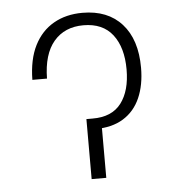

<svg xmlns="http://www.w3.org/2000/svg" viewBox="-45 -595 589 638"><g transform="rotate(-5 249.5 -276.5)"><path d="M67.9 -345.7Q68.8 -414.1 92 -460Q115.2 -505.9 156.5 -529.5Q197.8 -553.2 252.9 -553.2Q336.9 -553.2 384 -501Q431.2 -448.7 431.2 -354.5Q431.2 -297.4 412.4 -254.4Q393.6 -211.4 355.7 -188Q317.9 -164.6 260.7 -164.6H245.6V-200.2H255.9Q320.3 -199.7 351.6 -240.7Q382.8 -281.7 382.8 -353Q382.8 -426.3 349.9 -469Q316.9 -511.7 252.4 -511.7Q189.9 -511.7 153.8 -469.5Q117.7 -427.2 116.7 -345.7ZM235.4 -200.2H284.2V0H235.4Z"/></g></svg>

Font: Inter 17pt ExtraLight
Style: Regular
Weight: 250
Version: Version 4.001;git-66647c0bb